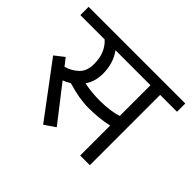

<svg xmlns="http://www.w3.org/2000/svg" viewBox="-138 -613 788 788"><g transform="rotate(45 256.5 -219.0)"><path d="M439 -408V0H383V-174Q330 -162 268 -162Q215 -162 146 -183Q130 -173 114 -167L233 -14L186 18L14 -212L55 -244L80 -212Q112 -221 135 -243Q158 -265 158 -306Q158 -371 117 -408H-24V-456H537V-408ZM180 -408Q212 -364 212 -304Q212 -258 189 -225Q231 -216 279 -216Q343 -216 383 -230V-408Z"/></g></svg>

Font: Cambay Devanagari
Style: Regular
Weight: 400
Designer: Pooja Saxena
Foundry: Pooja Saxena
Version: Version 1.180;PS 001.180;hotconv 1.0.70;makeotf.lib2.5.58329